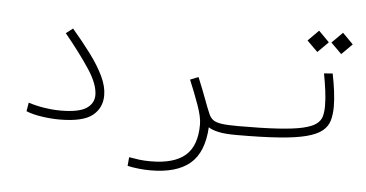

<svg xmlns="http://www.w3.org/2000/svg" viewBox="-52 -661 1863 977"><g transform="rotate(5 879.0 -172.5)"><path d="M262.2 1.5Q220.7 1.5 173.6 -5.4Q126.5 -12.2 92.8 -25.9L100.1 -70.3Q137.7 -58.1 181.2 -51.3Q224.6 -44.4 264.6 -44.4Q356.9 -44.4 395.8 -69.8Q434.6 -95.2 434.6 -138.2Q434.6 -193.8 384 -270Q333.5 -346.2 257.3 -439L292 -465.8Q345.2 -403.8 387.7 -346.7Q430.2 -289.6 454.8 -238Q479.5 -186.5 479.5 -140.6Q479.5 -75.7 430.7 -37.1Q381.8 1.5 262.2 1.5Z M1023.9 -25.4Q1016.6 104 948 161.4Q879.4 218.8 748 218.8Q716.3 218.8 685.1 215.3Q653.8 211.9 629.4 206.1L633.3 161.6Q660.6 166.5 685.8 169.7Q710.9 172.9 743.7 172.9Q863.3 172.9 920.7 123Q978 73.2 978 -35.6Q978 -73.2 956.5 -133.5Q935.1 -193.8 907.7 -258.8L949.7 -275.4Q977.5 -207.5 992.7 -166Q1007.8 -124.5 1022 -91.8Q1029.8 -74.2 1043.5 -63.7Q1057.1 -53.2 1086.7 -48.8Q1116.2 -44.4 1171.9 -44.4Q1190.4 -44.4 1197 -39.3Q1203.6 -34.2 1203.6 -21.5Q1203.6 -8.3 1193.6 -3.4Q1183.6 1.5 1166 1.5Q1108.4 1.5 1075.2 -5.9Q1042 -13.2 1023.9 -25.4Z M1166 1.5Q1154.8 1.5 1154.8 -23.9Q1154.8 -44.4 1171.9 -44.4Q1294.9 -44.4 1374.8 -49.6Q1454.6 -54.7 1501.2 -65.4Q1547.9 -76.2 1569.6 -92.8Q1591.3 -109.4 1597.4 -132.1Q1603.5 -154.8 1603.5 -184.6Q1603.5 -221.2 1597.7 -264.9Q1591.8 -308.6 1584 -349.6L1627.9 -353Q1636.7 -311 1642.6 -265.6Q1648.4 -220.2 1648.4 -185.5Q1648.4 -144.5 1639.4 -113.8Q1630.4 -83 1603.5 -61Q1576.7 -39.1 1523.7 -25.1Q1470.7 -11.2 1383.5 -4.9Q1296.4 1.5 1166 1.5ZM1662.6 -455.1 1607.9 -509.3 1662.6 -564 1716.8 -509.3ZM1540.5 -455.1 1485.8 -509.3 1540.5 -564 1594.7 -509.3Z"/></g></svg>

Font: Cascadia Mono ExtraLight
Style: Regular
Weight: 200
Monospace: yes
Designer: Aaron Bell
Foundry: Saja Typeworks
Version: Version 2404.023; ttfautohint (v1.8.4)